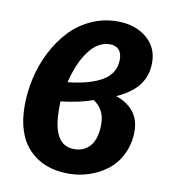

<svg xmlns="http://www.w3.org/2000/svg" viewBox="-68 -602 595 675"><g transform="rotate(10 229.5 -264.5)"><path d="M298.8 -543Q361.3 -543 402.1 -509.5Q442.9 -476.1 442.9 -420.9Q442.9 -375 418 -341.3Q393.1 -307.6 338.9 -283.2Q378.4 -270.5 401.1 -242.4Q423.8 -214.4 423.8 -172.9Q423.8 -127.9 406 -91.3Q388.2 -54.7 359.1 -32.2Q330.1 -9.8 294.4 2.2Q258.8 14.2 221.2 14.2Q131.3 14.2 79.6 -39.6Q27.8 -93.3 27.8 -194.8Q27.8 -244.6 39.1 -293.9Q50.3 -343.3 73.2 -388.2Q96.2 -433.1 127.9 -467.5Q159.7 -502 204.1 -522.5Q248.5 -543 298.8 -543ZM286.1 -459Q243.7 -459 211.2 -415.5Q178.7 -372.1 162.1 -301.8Q242.7 -310.5 285.9 -336.9Q329.1 -363.3 329.1 -412.1Q329.1 -435.1 317.9 -447Q306.6 -459 286.1 -459ZM263.2 -255.9Q216.3 -238.8 148.9 -231V-202.1Q148.9 -74.2 225.1 -74.2Q262.2 -74.2 283.2 -100.3Q304.2 -126.5 304.2 -176.8Q304.2 -230 263.2 -255.9Z"/></g></svg>

Font: Fira Sans Compressed Medium
Style: Italic
Weight: 500
Width: 3
Italic angle: -8°
Designer: Carrois Corporate & Edenspiekermann AG
Foundry: Carrois Corporate GbR & Edenspiekermann AG
Version: Version 4.203;PS 004.203;hotconv 1.0.88;makeotf.lib2.5.64775